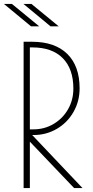

<svg xmlns="http://www.w3.org/2000/svg" viewBox="-42 -964 475 984"><path d="M79 -750H122Q239 -750 302.5 -688Q366 -626 366 -511Q366 -445 334.5 -390Q303 -335 249 -303.5Q195 -272 130 -272H123L381 0H338L111 -238V0H79ZM129 -301Q186 -301 233 -329Q280 -357 307 -404.5Q334 -452 334 -510Q334 -611 279.5 -666Q225 -721 124 -721H111V-301ZM-22 -944H19L159 -829H117ZM78 -944H119L259 -829H217Z"/></svg>

Font: Poiret One
Style: Regular
Weight: 400
Designer: Denis Masharov (denis.masharov@gmail.com), Cyreal (Charset Expansion)
Foundry: Denis Masharov
Version: Version 1.101